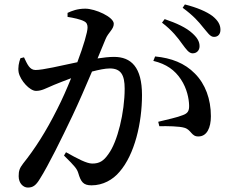

<svg xmlns="http://www.w3.org/2000/svg" viewBox="-20 -808 1040 864"><path d="M800 -610C818 -586 830 -568 847 -568C865 -568 878 -581 878 -600C878 -620 869 -637 846 -658C818 -684 774 -704 721 -722L709 -706C755 -671 781 -637 800 -610ZM893 -686C914 -662 925 -642 943 -642C961 -642 972 -654 972 -674C972 -696 962 -715 936 -736C909 -756 867 -774 812 -788L802 -773C851 -737 874 -710 893 -686ZM670 -534C729 -520 767 -492 794 -451C822 -409 830 -363 831 -335C832 -309 825 -298 803 -290C779 -280 733 -270 692 -260L697 -240C731 -241 788 -240 810 -233C841 -224 841 -193 873 -194C911 -194 929 -233 929 -285C929 -362 904 -430 857 -477C811 -524 751 -547 678 -554ZM284 -732C310 -728 343 -721 359 -712C371 -706 374 -696 374 -684C374 -664 356 -602 328 -528C252 -512 173 -493 140 -493C113 -493 103 -519 88 -550L72 -546C65 -527 60 -504 64 -482C72 -445 114 -399 142 -399C168 -399 185 -410 223 -426C243 -434 270 -445 300 -456C281 -409 260 -361 238 -318C186 -214 136 -137 84 -72C68 -51 64 -39 64 -15C64 17 85 36 105 36C127 36 141 28 160 -4C199 -66 256 -182 306 -287C334 -346 366 -420 394 -486C425 -494 453 -500 474 -500C524 -500 541 -471 541 -409C541 -303 509 -170 468 -115C446 -83 427 -72 395 -72C370 -72 329 -94 277 -123L268 -108C319 -58 326 -48 332 -30C344 11 355 26 392 26C443 26 488 1 518 -35C586 -113 619 -255 619 -380C619 -506 570 -552 493 -552C472 -552 444 -549 419 -545L455 -632C467 -662 492 -676 492 -701C492 -732 408 -769 364 -769C328 -769 303 -759 284 -750Z"/></svg>

Font: Noto Serif CJK SC SemiBold
Style: Regular
Weight: 600
Designer: Ryoko NISHIZUKA 西塚涼子 (kana & ideographs); Frank Grießhammer (Latin, Greek & Cyrillic); Wenlong ZHANG 张文龙 (bopomofo); San
Foundry: Adobe
Version: Version 2.001;hotconv 1.1.0;makeotfexe 2.6.0